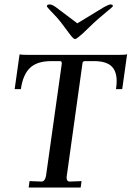

<svg xmlns="http://www.w3.org/2000/svg" viewBox="-20 -844 592 864"><path d="M167 -27Q175 -27 180 -34Q185 -41 187 -52L258 -557V-560Q258 -569 250 -569H210Q147 -569 115 -538.5Q83 -508 74 -443H46L68 -599Q84 -597 108 -597H512Q546 -597 552 -600L530 -443H502Q505 -463 505 -479Q505 -525 480.5 -547Q456 -569 403 -569H363Q351 -569 351 -558L280 -49V-43Q280 -27 294 -27L347 -29L343 0H109L113 -29ZM292 -693 256 -741Q237 -766 207 -796Q191 -813 191 -816Q191 -824 204 -824Q214 -824 231 -812L328 -739L448 -812Q470 -824 477 -824Q488 -824 488 -817Q488 -813 461 -792Q418 -756 402 -741L352 -693Q324 -668 318 -668Q310 -668 292 -693Z"/></svg>

Font: Unna
Style: Italic
Weight: 400
Italic angle: -8.05°
Designer: Jorge de Buen Unna
Foundry: Omnibus-Type
Version: Version 2.008